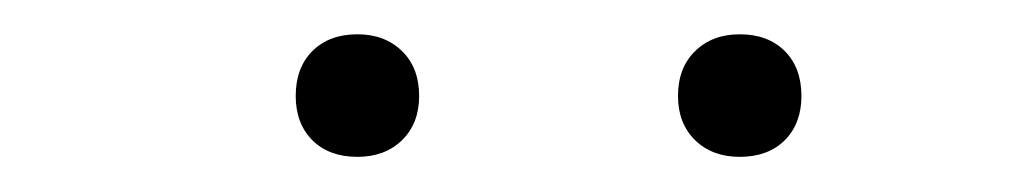

<svg xmlns="http://www.w3.org/2000/svg" viewBox="-20 -767 593 112"><path d="M411.5 -675.5Q395.5 -675.5 385.5 -685.2Q375.5 -695 375.5 -711Q375.5 -727.5 385.5 -737.2Q395.5 -747 411.5 -747Q428 -747 437.8 -737.2Q447.5 -727.5 447.5 -711Q447.5 -695 437.8 -685.2Q428 -675.5 411.5 -675.5ZM188.5 -675.5Q172 -675.5 162.2 -685.2Q152.5 -695 152.5 -711Q152.5 -727.5 162.2 -737.2Q172 -747 188.5 -747Q204.5 -747 214.5 -737.2Q224.5 -727.5 224.5 -711Q224.5 -695 214.5 -685.2Q204.5 -675.5 188.5 -675.5Z"/></svg>

Font: Encode Sans SC SemiExpanded ExtraLight
Style: Regular
Weight: 250
Width: 6
Designer: Multiple Designers
Foundry: Impallari Type
Version: Version 3.002